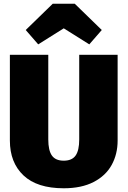

<svg xmlns="http://www.w3.org/2000/svg" viewBox="-20 -990 684 1030"><path d="M611 -236Q611 -163 579 -105Q547 -47 482 -13.5Q417 20 322 20Q179 20 106 -49Q33 -118 33 -236V-696H239V-242Q239 -183 258.5 -155.5Q278 -128 322 -128Q366 -128 385.5 -155.5Q405 -183 405 -242V-696H611ZM118 -829 263 -970H381L526 -829L459 -752L322 -838L185 -752Z"/></svg>

Font: FiraGO Heavy
Style: Regular
Weight: 900
Designer: bBox Type
Foundry: bBox Type GmbH
Version: Version 1.001